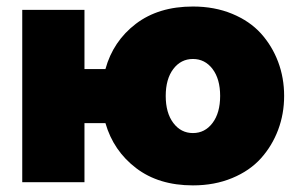

<svg xmlns="http://www.w3.org/2000/svg" viewBox="-20 -556 906 586"><path d="M568.8 9.8Q464.4 9.8 395.3 -43Q326.2 -95.7 301.8 -180.2H237.8V0H47.9V-525.9H237.8V-345.2H301.8Q325.2 -430.2 394.5 -483.2Q463.9 -536.1 568.8 -536.1Q634.8 -536.1 688.5 -513.9Q742.2 -491.7 776.4 -453.9Q810.5 -416 828.9 -367.2Q847.2 -318.4 847.2 -263.2Q847.2 -208.5 828.9 -159.7Q810.5 -110.8 776.4 -72.8Q742.2 -34.7 688.5 -12.5Q634.8 9.8 568.8 9.8ZM509 -180.7Q532.2 -149.9 568.8 -149.9Q605.5 -149.9 628.7 -180.7Q651.9 -211.4 651.9 -263.2Q651.9 -314.9 628.7 -345.5Q605.5 -376 568.8 -376Q532.2 -376 509 -345.5Q485.8 -314.9 485.8 -263.2Q485.8 -211.4 509 -180.7Z"/></svg>

Font: Rawline Black
Style: Regular
Weight: 900
Designer: Matt McInerney, Pablo Impallari, Rodrigo Fuenzalida
Foundry: Matt McInerney, Pablo Impallari, Rodrigo Fuenzalida
Version: Version 4.020;PS 004.020;hotconv 1.0.88;makeotf.lib2.5.64775